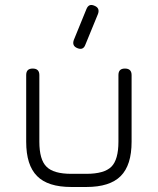

<svg xmlns="http://www.w3.org/2000/svg" viewBox="-20 -746 629 766"><path d="M288.5 -554C288.5 -554 288.5 -554 288.5 -554C273.5 -560 269 -571 274.5 -586.5C274.5 -586.5 274.5 -586.5 274.5 -586.5C274.5 -586.5 324.5 -709 324.5 -709C331 -725.5 341.5 -730 357 -723C357 -723 357 -723 357 -723C372 -717 376.5 -706 371 -690.5C371 -690.5 371 -690.5 371 -690.5C371 -690.5 320.5 -567.5 320.5 -567.5C315 -552 304 -547.5 288.5 -554ZM84.5 -180.5C84.5 -180.5 84.5 -180.5 84.5 -180.5C84.5 -180.5 84.5 -446.5 84.5 -446.5C84.5 -464 93 -472.5 110.5 -472.5C110.5 -472.5 110.5 -472.5 110.5 -472.5C128 -472.5 137 -464 137 -446.5C137 -446.5 137 -446.5 137 -446.5C137 -446.5 137 -180.5 137 -180.5C137 -133 146.5 -99.5 165.5 -81C184 -62 217 -52.5 264.5 -52.5C264.5 -52.5 264.5 -52.5 264.5 -52.5C264.5 -52.5 324.5 -52.5 324.5 -52.5C372 -52.5 405.5 -62 424.5 -81C443 -99.5 452.5 -133 452.5 -180.5C452.5 -180.5 452.5 -180.5 452.5 -180.5C452.5 -180.5 452.5 -446.5 452.5 -446.5C452.5 -464 461 -472.5 478.5 -472.5C478.5 -472.5 478.5 -472.5 478.5 -472.5C496 -472.5 505 -464 505 -446.5C505 -446.5 505 -446.5 505 -446.5C505 -446.5 505 -180.5 505 -180.5C505 -118 490.5 -72.5 461.5 -43.5C432.5 -14.5 387 0 324.5 0C324.5 0 324.5 0 324.5 0C324.5 0 264.5 0 264.5 0C202 0 156.5 -14.5 128 -43.5C99 -72.5 84.5 -118 84.5 -180.5Z"/></svg>

Font: Jura-Fortis-Regular
Style: Regular
Weight: 500
Designer: Daniel Johnson, Alexei Vanyashin, Mirko Velimirovic
Foundry: Daniel Johnson
Version: ""